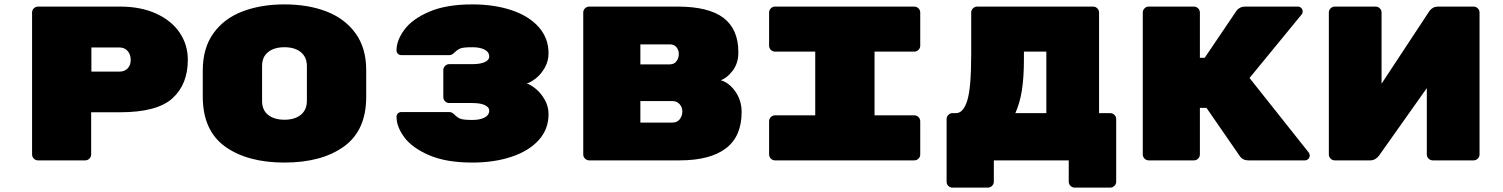

<svg xmlns="http://www.w3.org/2000/svg" viewBox="-20 -730 6840 874"><path d="M835 -458Q835 -346 765 -282.5Q695 -219 527 -219H395V-27Q395 -16 387 -8Q379 0 368 0H153Q142 0 134 -8Q126 -16 126 -27V-673Q126 -684 134 -692Q142 -700 153 -700H527Q621 -700 691 -668Q761 -636 798 -581Q835 -526 835 -458ZM523 -404Q547 -404 561 -418.5Q575 -433 575 -457Q575 -482 561 -498Q547 -514 523 -514H396V-404Z M1275 10Q1106 10 1004.5 -63Q903 -136 903 -291V-409Q903 -511 951.5 -578.5Q1000 -646 1084 -678Q1168 -710 1275 -710Q1382 -710 1465.5 -678Q1549 -646 1598 -579Q1647 -512 1647 -411V-289Q1647 -136 1545.5 -63Q1444 10 1275 10ZM1275 -185Q1322 -185 1349.5 -207.5Q1377 -230 1377 -271V-429Q1377 -470 1349.5 -492.5Q1322 -515 1275 -515Q1228 -515 1200.5 -493Q1173 -471 1173 -430V-270Q1173 -229 1200.5 -207Q1228 -185 1275 -185Z M2477 -210Q2477 -142 2432.5 -92.5Q2388 -43 2309 -16.5Q2230 10 2130 10Q2011 10 1933.5 -23.5Q1856 -57 1820.5 -105Q1785 -153 1785 -198Q1785 -208 1791.5 -214Q1798 -220 1807 -220H2026Q2037 -220 2049 -208Q2063 -194 2077 -189Q2091 -184 2131 -184Q2165 -184 2186 -195Q2207 -206 2207 -227Q2207 -242 2187 -251.5Q2167 -261 2130 -261H2025Q2014 -261 2006 -269Q1998 -277 1998 -288V-411Q1998 -422 2006 -430Q2014 -438 2025 -438H2130Q2167 -438 2187 -447.5Q2207 -457 2207 -472Q2207 -493 2186 -504Q2165 -515 2131 -515Q2091 -515 2077 -510Q2063 -505 2049 -491Q2037 -479 2026 -479H1807Q1798 -479 1791.5 -485Q1785 -491 1785 -501Q1785 -546 1820.5 -594.5Q1856 -643 1933.5 -676.5Q2011 -710 2130 -710Q2230 -710 2309 -683.5Q2388 -657 2432.5 -606.5Q2477 -556 2477 -488Q2477 -452 2460 -422Q2443 -392 2419.5 -373.5Q2396 -355 2378 -350Q2395 -345 2418.5 -326Q2442 -307 2459.5 -276.5Q2477 -246 2477 -210Z M3356 -220Q3356 -109 3284 -54.5Q3212 0 3074 0H2662Q2651 0 2643 -8Q2635 -16 2635 -27V-673Q2635 -684 2643 -692Q2651 -700 2662 -700H3064Q3206 -700 3273.5 -648.5Q3341 -597 3341 -493V-490Q3341 -442 3315 -408Q3289 -374 3261 -365Q3300 -353 3328 -312.5Q3356 -272 3356 -220ZM3029 -528H2895V-437H3029Q3049 -437 3059.5 -451.5Q3070 -466 3070 -484Q3070 -502 3059.5 -515Q3049 -528 3029 -528ZM3040 -172Q3063 -172 3074.5 -187.5Q3086 -203 3086 -222V-223Q3086 -242 3073.5 -256Q3061 -270 3040 -270H2895V-172Z M3961 -205H4142Q4153 -205 4161 -197Q4169 -189 4169 -178V-27Q4169 -16 4161 -8Q4153 0 4142 0H3508Q3497 0 3489 -8Q3481 -16 3481 -27V-178Q3481 -189 3489 -197Q3497 -205 3508 -205H3691V-495H3508Q3497 -495 3489 -503Q3481 -511 3481 -522V-673Q3481 -684 3489 -692Q3497 -700 3508 -700H4142Q4153 -700 4161 -692Q4169 -684 4169 -673V-522Q4169 -511 4161 -503Q4153 -495 4142 -495H3961Z M4983 -673V-215H5034Q5045 -215 5053 -207Q5061 -199 5061 -188V97Q5061 108 5053 116Q5045 124 5034 124H4872Q4861 124 4853 116Q4845 108 4845 97V0H4504V97Q4504 108 4496 116Q4488 124 4477 124H4316Q4305 124 4297 116.5Q4289 109 4289 97V-188Q4289 -199 4297 -207Q4305 -215 4316 -215H4332Q4365 -215 4383 -272Q4401 -329 4401 -481V-673Q4401 -684 4409 -692Q4417 -700 4428 -700H4956Q4967 -700 4975 -692Q4983 -684 4983 -673ZM4641 -461Q4641 -379 4632 -320.5Q4623 -262 4602 -215H4743V-495H4641Z M5942 -22Q5942 -13 5935.5 -6.5Q5929 0 5920 0H5662Q5639 0 5626 -16L5472 -239H5442V-27Q5442 -16 5434 -8Q5426 0 5415 0H5209Q5198 0 5190 -8Q5182 -16 5182 -27V-673Q5182 -684 5190 -692Q5198 -700 5209 -700H5415Q5426 -700 5434 -692Q5442 -684 5442 -673V-467H5464L5610 -683Q5625 -700 5647 -700H5888Q5897 -700 5903.5 -693.5Q5910 -687 5910 -678Q5910 -670 5905 -664L5668 -375L5938 -35Q5942 -29 5942 -22Z M6269 -673V-349L6487 -680Q6502 -700 6526 -700H6688Q6699 -700 6707 -692Q6715 -684 6715 -673V-27Q6715 -16 6707 -8Q6699 0 6688 0H6502Q6491 0 6483 -8Q6475 -16 6475 -27V-329L6257 -21Q6241 0 6217 0H6056Q6045 0 6037 -8Q6029 -16 6029 -27V-673Q6029 -684 6037 -692Q6045 -700 6056 -700H6242Q6253 -700 6261 -692Q6269 -684 6269 -673Z"/></svg>

Font: Rubik Mono One
Style: Regular
Weight: 400
Designer: Hubert and Fischer with Elvire Volk Leonovitch (Cyrillic Expansion: Cyreal)
Foundry: Hubert and Fischer with Elvire Volk Leonovitch
Version: Version 2.000